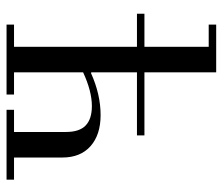

<svg xmlns="http://www.w3.org/2000/svg" viewBox="-68 -628 696 601"><g transform="rotate(90 280.5 -328.0)"><path d="M23.4 -408.2V-431.6H127V-632.8H57.6V-656.2H207V-431.6H404.3V-408.2H207V-265.6L209 -264.2Q275.9 -294.4 340.8 -294.4Q402.3 -294.4 438 -262.9Q473.6 -231.4 473.6 -174.3V-23.4H543V0H324.2V-23.4H393.6V-186Q393.6 -228 373.3 -247.6Q353 -267.1 312.5 -267.1Q266.1 -267.1 207 -239.7V-23.4H276.4V0H57.6V-23.4H127V-408.2Z"/></g></svg>

Font: Theano Didot
Style: Regular
Weight: 400
Designer: Alexey Kryukov
Version: Version 2.0